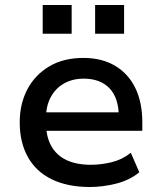

<svg xmlns="http://www.w3.org/2000/svg" viewBox="-20 -740 648 769"><path d="M340 9Q251 9 188 -21.5Q125 -52 92 -110.5Q59 -169 59 -250Q59 -324 89.5 -382Q120 -440 177 -474Q234 -508 314 -508Q388 -508 441 -476.5Q494 -445 522 -387.5Q550 -330 550 -250V-216H144V-290H473L456 -270Q456 -347 419 -386Q382 -425 315 -425Q271 -425 237 -406Q203 -387 183.5 -351.5Q164 -316 164 -264V-251Q164 -193 185.5 -155Q207 -117 247 -98.5Q287 -80 344 -80Q384 -80 426 -90Q468 -100 504 -128L538 -50Q499 -18 445 -4.5Q391 9 340 9ZM361 -605V-720H477V-605ZM151 -605V-720H267V-605Z"/></svg>

Font: Nunito Sans 7pt SemiBold
Style: Regular
Weight: 600
Designer: Vernon Adams
Foundry: Vernon Adams
Version: Version 3.101;gftools[0.9.27]